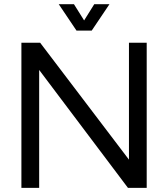

<svg xmlns="http://www.w3.org/2000/svg" viewBox="-20 -904 809 924"><path d="M83 0V-698.2H173.3L600.6 -135.7V-698.2H686V0H595.7L168.5 -567.4V0ZM262.7 -883.8H335.9L384.8 -805.7L433.6 -883.8H506.8L421.4 -756.8H348.1Z"/></svg>

Font: Sansation
Style: Regular
Weight: 400
Designer: Bernd Montag
Version: Version 1.301